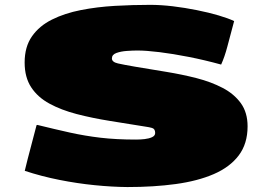

<svg xmlns="http://www.w3.org/2000/svg" viewBox="-20 -735 1093 780"><path d="M497.6 24.9Q435.5 24.4 364.7 17.3Q293.9 10.3 221.2 -4.2Q148.4 -18.6 80.6 -41Q92.3 -89.8 104 -133.1Q115.7 -176.3 127.9 -224.1Q127.9 -227.5 131.8 -227.5Q203.1 -210 263.7 -196.5Q324.2 -183.1 388.2 -175.5Q452.1 -168 532.7 -168Q549.3 -168 567.1 -169.9Q585 -171.9 597.7 -177.7Q610.4 -183.6 610.4 -194.8Q610.4 -211.9 597.2 -215.3Q584 -218.8 576.2 -219.7Q499.5 -231.9 426.8 -243.7Q354 -255.4 291.3 -271.7Q228.5 -288.1 180.9 -314Q133.3 -339.8 106.7 -380.4Q80.1 -420.9 80.1 -481Q80.1 -544.9 109.9 -587.4Q139.6 -629.9 191.2 -655.5Q242.7 -681.2 308.6 -694.1Q374.5 -707 447 -711.2Q519.5 -715.3 590.3 -715.3Q632.8 -715.3 682.1 -709.5Q731.4 -703.6 779.8 -693.8Q828.1 -684.1 867.9 -672.4Q907.7 -660.6 931.2 -649.4Q914.6 -587.4 903.6 -545.7Q892.6 -503.9 878.4 -472.7Q811 -491.2 746.3 -503.9Q681.6 -516.6 627.7 -523.2Q573.7 -529.8 538.1 -529.8Q520 -529.8 495.6 -528.1Q471.2 -526.4 452.9 -519.8Q434.6 -513.2 434.6 -497.6Q434.6 -482.9 459.2 -477.3Q483.9 -471.7 529.8 -463.9Q591.3 -453.6 655.5 -443.1Q719.7 -432.6 778.8 -417.5Q837.9 -402.3 884.5 -377.9Q931.2 -353.5 958.5 -315.7Q985.8 -277.8 985.8 -221.7Q985.8 -151.4 950 -103.8Q914.1 -56.2 848.6 -27.8Q783.2 0.5 693.8 12.7Q604.5 24.9 497.6 24.9Z"/></svg>

Font: Seymour One
Style: Regular
Weight: 400
Designer: Vernon Adams
Foundry: Vernon Adams
Version: Version 1.100; ttfautohint (v1.8.4.7-5d5b);gftools[0.9.33]